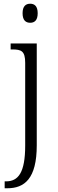

<svg xmlns="http://www.w3.org/2000/svg" viewBox="-20 -769 312 1029"><path d="M142 -647C164 -647 182 -659 182 -698C182 -737 164 -749 142 -749C119 -749 101 -737 101 -698C101 -659 119 -647 142 -647ZM5 240H19C111 240 177 189 177 10V-536H37V-504H46C94 -504 115 -496 115 -432V11C115 158 77 203 12 203H5Z"/></svg>

Font: Noto Serif Khmer SemiCondensed Light
Style: Regular
Weight: 300
Width: 4
Designer: Danh Hong and the Monotype Design Team
Foundry: Monotype Imaging Inc.
Version: Version 2.004